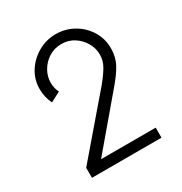

<svg xmlns="http://www.w3.org/2000/svg" viewBox="-172 -867 944 995"><g transform="rotate(-30 300.0 -369.5)"><path d="M92 0V-60L375 -390Q408 -430 427.5 -463Q447 -496 447 -533Q447 -570 428 -603.5Q409 -637 376 -658.5Q343 -680 301 -680Q258 -680 224.5 -658.5Q191 -637 172 -603.5Q153 -570 153 -533Q153 -501 167 -473L108 -442Q87 -485 87 -533Q87 -590 116.5 -636.5Q146 -683 195 -711Q244 -739 301 -739Q358 -739 406.5 -711.5Q455 -684 484 -637Q513 -590 513 -533Q513 -481 491 -440Q469 -399 424 -347L181 -60H508V0Z"/></g></svg>

Font: Tiny ExtraLight
Style: Regular
Weight: 200
Monospace: yes
Designer: Philipp Nurullin, Konstantin Bulenkov
Foundry: JetBrains
Version: Version 2.251; ttfautohint (v1.8.4.7-5d5b)